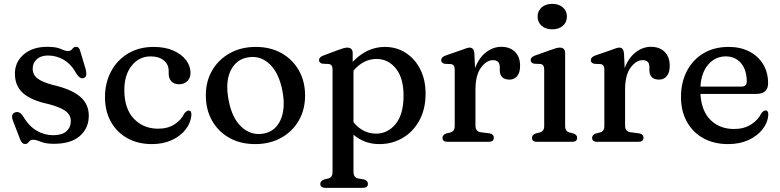

<svg xmlns="http://www.w3.org/2000/svg" viewBox="-20 -718 3950 972"><path d="M223 -437Q187 -437 166.2 -418.2Q145.5 -399.5 145.5 -370.5Q145.5 -339.5 170 -320.8Q194.5 -302 247.5 -288Q341.5 -266.5 385.5 -228.8Q429.5 -191 429.5 -132.5Q429.5 -69.5 384.5 -29.8Q339.5 10 253 10Q211.5 10 187 -0.2Q162.5 -10.5 147.5 -10.5Q133 -10.5 126.2 0.2Q119.5 11 106.5 11Q90.5 11 82 -12.5L46 -105.5Q32.5 -141 56.5 -149Q78 -156.5 94.5 -133Q125 -80.5 164.8 -57Q204.5 -33.5 248.5 -33.5Q294.5 -33.5 316.5 -53.5Q338.5 -73.5 338.5 -105Q338.5 -136.5 311 -156.5Q283.5 -176.5 224 -191.5Q139 -209.5 97.2 -246Q55.5 -282.5 55.5 -345.5Q55.5 -404 100.2 -442.5Q145 -481 219 -481Q265 -481 288 -470.2Q311 -459.5 324 -459.5Q338.5 -459.5 346 -470.2Q353.5 -481 365 -481Q381 -481 386 -460L413.5 -368.5Q418 -352.5 416.8 -339.5Q415.5 -326.5 403 -322.5Q384.5 -317 366.5 -346Q341 -392.5 303.5 -414.8Q266 -437 223 -437Z M944.5 -348.5Q944.5 -324 928.8 -307.8Q913 -291.5 887 -291.5Q861.5 -291.5 847.8 -306Q834 -320.5 834 -344V-358.5Q834 -391.5 809.5 -412Q785 -432.5 742.5 -432.5Q684.5 -432.5 647 -386Q609.5 -339.5 609.5 -262Q609.5 -167.5 657.8 -117Q706 -66.5 780 -66.5Q829.5 -66.5 863.5 -88.5Q897.5 -110.5 913 -143.5Q926 -158.5 934.5 -158.5Q949.5 -158 949 -137.5Q946.5 -97.5 920.5 -63.5Q894.5 -29.5 850.2 -9Q806 11.5 749 11.5Q678.5 11.5 625 -18.2Q571.5 -48 541.5 -101.5Q511.5 -155 511.5 -226.5Q511.5 -298.5 542 -356Q572.5 -413.5 628 -447Q683.5 -480.5 758 -480.5Q815.5 -480.5 857.5 -462Q899.5 -443.5 922 -413.5Q944.5 -383.5 944.5 -348.5Z M1275 -480.5Q1349 -480.5 1405 -449Q1461 -417.5 1492.8 -362Q1524.5 -306.5 1524.5 -234Q1524.5 -163 1492.5 -107.5Q1460.5 -52 1403.2 -20.2Q1346 11.5 1271.5 11.5Q1197.5 11.5 1141.2 -20Q1085 -51.5 1053.5 -107.2Q1022 -163 1022 -236Q1022 -306 1054 -361.2Q1086 -416.5 1143.2 -448.5Q1200.5 -480.5 1275 -480.5ZM1313 -41.5Q1372.5 -51.5 1399.5 -109.2Q1426.5 -167 1410 -256.5Q1392.5 -349 1344.8 -393.8Q1297 -438.5 1235 -427.5Q1175 -417.5 1147.5 -360.2Q1120 -303 1137 -213Q1154 -120 1202.5 -75.5Q1251 -31 1313 -41.5Z M1765.5 -448.5V-405Q1799.5 -441 1840.5 -460.8Q1881.5 -480.5 1928 -480.5Q1987.5 -480.5 2034.2 -450.2Q2081 -420 2107.8 -366.8Q2134.5 -313.5 2134.5 -244.5Q2134.5 -166 2103.2 -108.5Q2072 -51 2018.8 -19.8Q1965.5 11.5 1900.5 11.5Q1825 11.5 1769.5 -36V151.5Q1769.5 180 1791 185L1823 190.5Q1842.5 197 1842.5 212.5Q1842.5 233 1816.5 233H1627.5Q1601.5 233 1601.5 212.5Q1601.5 198 1621 190.5L1642 185.5Q1652.5 182.5 1658 174.8Q1663.5 167 1663.5 151.5V-366.5Q1663.5 -391 1645 -394L1612.5 -395.5Q1595 -399.5 1595 -414Q1595 -428.5 1617.5 -437L1692.5 -465Q1707.5 -470.5 1718.2 -473.8Q1729 -477 1738 -477Q1765.5 -477 1765.5 -448.5ZM1886 -419.5Q1820 -419.5 1769.5 -360.5V-99Q1817 -41.5 1884 -41.5Q1943 -41.5 1983 -90.5Q2023 -139.5 2023 -233.5Q2023 -323.5 1984 -371.5Q1945 -419.5 1886 -419.5Z M2381.5 -447.5 2385 -373Q2404.5 -425.5 2440.5 -453.2Q2476.5 -481 2517.5 -481Q2562 -481 2587.5 -455.2Q2613 -429.5 2613 -385Q2613 -350.5 2598.2 -332.8Q2583.5 -315 2559.5 -315Q2510 -315 2510 -364V-380.5Q2509.5 -413.5 2476 -413.5Q2443 -413.5 2415 -375.8Q2387 -338 2387 -263.5V-81.5Q2387 -52.5 2414 -48.5L2457 -43Q2480 -39.5 2480 -20.5Q2480 0 2454 0H2246Q2220 0 2220 -20.5Q2220 -35 2239.5 -42.5L2260.5 -47.5Q2271 -50.5 2276.5 -58.2Q2282 -66 2282 -81.5V-366Q2282 -390.5 2263.5 -393.5L2231 -395Q2213.5 -399 2213.5 -413.5Q2213.5 -428.5 2236 -437L2314 -464Q2330.5 -470.5 2341 -473.8Q2351.5 -477 2358 -477Q2379 -477 2381.5 -447.5Z M2775.5 -569.5Q2742.5 -569.5 2722 -587.5Q2701.5 -605.5 2701.5 -634.5Q2701.5 -662.5 2722 -680.5Q2742.5 -698.5 2775.5 -698.5Q2809 -698.5 2829.5 -680.5Q2850 -662.5 2850 -634.5Q2850 -605.5 2829.5 -587.5Q2809 -569.5 2775.5 -569.5ZM2841 -448.5V-81.5Q2841 -66 2846.5 -58.2Q2852 -50.5 2862.5 -47.5L2882.5 -42.5Q2902 -35.5 2902 -20.5Q2902 0 2876 0H2699Q2673 0 2673 -20.5Q2673 -35 2692.5 -42.5L2713.5 -47.5Q2724 -51 2729.5 -58.5Q2735 -66 2735 -81.5V-366.5Q2735 -391 2716.5 -394L2684 -395.5Q2666.5 -399.5 2666.5 -414Q2666.5 -429 2689 -437L2768 -465Q2783.5 -470.5 2794.2 -473.8Q2805 -477 2813.5 -477Q2841 -477 2841 -448.5Z M3139 -447.5 3142.5 -373Q3162 -425.5 3198 -453.2Q3234 -481 3275 -481Q3319.5 -481 3345 -455.2Q3370.5 -429.5 3370.5 -385Q3370.5 -350.5 3355.8 -332.8Q3341 -315 3317 -315Q3267.5 -315 3267.5 -364V-380.5Q3267 -413.5 3233.5 -413.5Q3200.5 -413.5 3172.5 -375.8Q3144.5 -338 3144.5 -263.5V-81.5Q3144.5 -52.5 3171.5 -48.5L3214.5 -43Q3237.5 -39.5 3237.5 -20.5Q3237.5 0 3211.5 0H3003.5Q2977.5 0 2977.5 -20.5Q2977.5 -35 2997 -42.5L3018 -47.5Q3028.5 -50.5 3034 -58.2Q3039.5 -66 3039.5 -81.5V-366Q3039.5 -390.5 3021 -393.5L2988.5 -395Q2971 -399 2971 -413.5Q2971 -428.5 2993.5 -437L3071.5 -464Q3088 -470.5 3098.5 -473.8Q3109 -477 3115.5 -477Q3136.5 -477 3139 -447.5Z M3868.5 -297Q3868.5 -242.5 3808 -242.5H3526Q3531 -155.5 3577.5 -110.2Q3624 -65 3696 -65Q3746.5 -65 3782.2 -87.8Q3818 -110.5 3834 -144Q3846 -159 3855 -159Q3870 -158.5 3869.5 -138.5Q3867.5 -98.5 3841 -64.2Q3814.5 -30 3769.5 -9.2Q3724.5 11.5 3666 11.5Q3594 11.5 3540.2 -18.5Q3486.5 -48.5 3457 -102.2Q3427.5 -156 3427.5 -227.5Q3427.5 -300 3456.8 -357.2Q3486 -414.5 3540.2 -447.5Q3594.5 -480.5 3669 -480.5Q3729 -480.5 3774 -457Q3819 -433.5 3843.8 -392Q3868.5 -350.5 3868.5 -297ZM3654.5 -432.5Q3601 -432.5 3565.5 -391.2Q3530 -350 3526 -279.5H3732Q3760.5 -279.5 3760.5 -305Q3760.5 -363.5 3731.5 -398Q3702.5 -432.5 3654.5 -432.5Z"/></svg>

Font: Fraunces 9pt Soft
Style: Regular
Weight: 400
Version: Version 1.000;[0bf87f6ff]